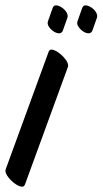

<svg xmlns="http://www.w3.org/2000/svg" viewBox="-46 -659 382 715"><path d="M-25 -28 135 -466Q139 -477 151.5 -473.5Q164 -470 178 -458.5Q192 -447 201 -433.5Q210 -420 207 -410L47 28Q43 39 30.5 35.5Q18 32 4 20.5Q-10 9 -19 -4.5Q-28 -18 -25 -28ZM315 -593 298 -545Q294 -535 284 -535Q274 -535 263 -542.5Q252 -550 245.5 -560.5Q239 -571 243 -581L260 -629Q264 -640 274 -639Q284 -638 295 -630.5Q306 -623 312 -612.5Q318 -602 315 -593ZM205 -593 188 -545Q184 -535 174 -535Q164 -535 153 -542.5Q142 -550 135.5 -560.5Q129 -571 133 -581L150 -629Q154 -640 164 -639Q174 -638 185 -630.5Q196 -623 202 -612.5Q208 -602 205 -593Z"/></svg>

Font: Story Script
Style: Regular
Weight: 400
Designer: Lana Roulhac, Ben Buysse
Version: Version 1.000; ttfautohint (v1.8.4.7-5d5b)